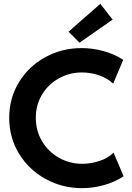

<svg xmlns="http://www.w3.org/2000/svg" viewBox="-20 -980 695 1008"><path d="M28.3 -361.3Q28.3 -464.8 79.6 -548.6Q130.9 -632.3 218 -679.9Q305.2 -727.5 408.2 -727.5Q466.3 -727.5 523.2 -711.9Q580.1 -696.3 627 -666L574.2 -541Q545.4 -568.4 501.7 -584Q458 -599.6 409.2 -599.6Q345.7 -599.6 290.3 -569.3Q234.9 -539.1 201.4 -484.6Q168 -430.2 168 -361.3Q168 -293.5 200.9 -238.3Q233.9 -183.1 289.8 -151.6Q345.7 -120.1 412.1 -120.1Q458.5 -120.1 503.9 -135.5Q549.3 -150.9 576.2 -178.7L628.9 -54.7Q583.5 -24.4 526.1 -8.3Q468.8 7.8 411.1 7.8Q307.1 7.8 219.2 -40.5Q131.3 -88.9 79.8 -173.3Q28.3 -257.8 28.3 -361.3ZM339.8 -813.5 506.8 -960 571.3 -877 397.5 -755.9Z"/></svg>

Font: Reddit Sans Fudge
Style: Bold
Weight: 700
Designer: Stephen Hutchings
Foundry: Reddit
Version: Version 1.013